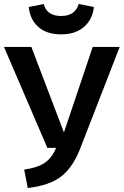

<svg xmlns="http://www.w3.org/2000/svg" viewBox="-27 -926 619 961"><path d="M112 15 94 -77Q162 -87 197.5 -111.5Q233 -136 254 -186H210L-7 -691H130L293 -263L437 -691H572L380 -197Q343 -95 284 -46.5Q225 2 112 15ZM279 -754Q206 -754 164.5 -791.5Q123 -829 117 -891L192 -906Q207 -846 279 -846Q349 -846 367 -906L443 -891Q436 -828 393 -791Q350 -754 279 -754Z"/></svg>

Font: Trujillo Medium
Style: Regular
Weight: 500
Designer: Fira Sans original fonts by bBox Type GmbH, Carrois Corporate GbR, & Edenspiekermann AG / Changes by Cristiano Sobral
Foundry: Fira Sans original fonts by bBox Type GmbH, Carrois Corporate GbR, & Edenspiekermann AG / Changes by Cristiano Sobral
Version: Version 4.301;October 17, 2021;FontCreator 14.0.0.2814 64-bi